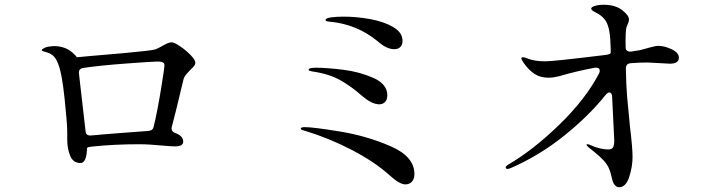

<svg xmlns="http://www.w3.org/2000/svg" viewBox="-20 -785 3040 808"><path d="M802 -521Q802 -514 797 -507.5Q792 -501 780 -490Q772 -482 764 -472.5Q756 -463 753 -454Q752 -451 744 -417Q719 -311 703 -251Q702 -249 702 -244Q702 -231 718 -225Q751 -213 751 -189Q751 -169 717 -169Q701 -169 668 -172Q606 -178 566 -178Q459 -178 366 -168Q346 -166 346 -161Q346 -133 339 -116Q332 -99 319 -99Q288 -99 275.5 -129Q263 -159 263 -196V-229Q263 -265 252 -368.5Q241 -472 228 -507Q220 -532 208.5 -545.5Q197 -559 176 -565Q171 -567 166 -568Q161 -569 158.5 -570.5Q156 -572 156 -574Q156 -578 163 -581Q175 -588 187 -589Q201 -591 208 -591Q232 -591 254.5 -582.5Q277 -574 300 -549L303 -544L357 -549Q374 -550 496 -561Q618 -572 633 -577Q641 -579 662 -591Q672 -597 683 -602Q694 -607 703 -607Q713 -607 737.5 -590.5Q762 -574 782 -553.5Q802 -533 802 -521ZM363 -215Q393 -217 408 -219Q446 -222 497.5 -226Q549 -230 605 -234Q624 -236 627 -253Q642 -315 657 -406.5Q672 -498 672 -510Q672 -519 665.5 -522.5Q659 -526 642 -526Q623 -526 509 -517.5Q395 -509 330 -499Q312 -496 312 -480Q312 -474 314 -460L340 -234Q341 -213 363 -215Z M1571 -610Q1482 -684 1365 -694Q1363 -694 1358 -695Q1353 -696 1351.5 -697.5Q1350 -699 1350 -701Q1351 -709 1374 -712Q1397 -715 1425 -715Q1481 -715 1538.5 -704.5Q1596 -694 1635 -671Q1674 -648 1674 -613Q1674 -597 1665 -587.5Q1656 -578 1639 -578Q1607 -578 1571 -610ZM1503 -382Q1459 -421 1412 -447.5Q1365 -474 1296 -484Q1290 -485 1284.5 -486.5Q1279 -488 1279 -492Q1279 -500 1311 -500Q1355 -500 1424 -491.5Q1493 -483 1551.5 -457Q1610 -431 1610 -384Q1610 -366 1600.5 -356Q1591 -346 1576 -346Q1545 -346 1503 -382ZM1621 -46Q1557 -104 1460.5 -154Q1364 -204 1265 -234Q1262 -235 1256 -236.5Q1250 -238 1248 -240Q1246 -242 1246 -244Q1246 -250 1263 -250Q1298 -250 1411 -231.5Q1524 -213 1624 -169.5Q1724 -126 1724 -53Q1724 -32 1713.5 -20.5Q1703 -9 1686 -9Q1662 -9 1621 -46Z M2837 -542Q2837 -517 2799 -517Q2788 -517 2762 -519Q2714 -522 2705 -522Q2670 -522 2634 -519Q2614 -517 2614 -498V-489Q2615 -428 2619 -379.5Q2623 -331 2631 -253Q2642 -163 2642 -125Q2642 -84 2628 -40.5Q2614 3 2585 3Q2574 3 2567 -7Q2561 -13 2558 -24Q2555 -35 2554 -39Q2550 -59 2543 -75.5Q2536 -92 2521 -109Q2502 -129 2482.5 -144.5Q2463 -160 2457 -165Q2448 -173 2448 -176Q2448 -178 2452 -178Q2458 -178 2466 -174Q2485 -165 2505 -160.5Q2525 -156 2539 -156Q2555 -156 2560 -165Q2565 -174 2565 -194L2556 -378Q2555 -396 2544 -396Q2538 -396 2530 -387Q2458 -297 2353 -213Q2248 -129 2128 -77Q2119 -74 2116 -74Q2112 -74 2110 -76Q2108 -78 2108 -80Q2108 -86 2120 -93Q2223 -153 2333.5 -260Q2444 -367 2501 -476Q2504 -482 2504 -487Q2504 -495 2498.5 -498Q2493 -501 2483 -500Q2407 -486 2332 -464Q2308 -458 2288 -458Q2254 -458 2229.5 -474Q2205 -490 2184 -520Q2174 -535 2174 -539Q2174 -544 2181 -544Q2188 -544 2205 -537Q2232 -527 2276 -527Q2310 -527 2530 -554Q2550 -557 2550 -563Q2550 -593 2549 -602Q2547 -677 2524 -704Q2512 -720 2486 -733Q2476 -738 2472 -741.5Q2468 -745 2468 -749Q2468 -755 2483 -760Q2498 -765 2520 -765Q2571 -765 2600 -741Q2627 -720 2627 -702Q2627 -696 2623 -686Q2617 -675 2615.5 -666.5Q2614 -658 2613 -638Q2612 -612 2613 -585Q2613 -576 2619 -571.5Q2625 -567 2636 -568L2674 -574Q2689 -578 2714 -585Q2739 -592 2750 -592Q2777 -592 2807 -577.5Q2837 -563 2837 -542Z"/></svg>

Font: Shippori Mincho B1 Medium
Style: Regular
Weight: 500
Designer: FONTDASU
Foundry: FONTDASU / Google Inc. / but / Adobe
Version: Version 3.110; ttfautohint (v1.8.3)